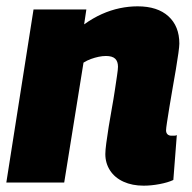

<svg xmlns="http://www.w3.org/2000/svg" viewBox="-22 -577 607 607"><path d="M84 -547H251L244 -500Q272 -520 300 -532.5Q328 -545 356.5 -551Q385 -557 413 -557Q476 -557 510.5 -525.5Q545 -494 545 -439Q545 -431 542 -409Q539 -387 534 -357.5Q529 -328 523.5 -297Q518 -266 513.5 -238Q509 -210 506 -190.5Q503 -171 503 -165Q503 -157 507.5 -152.5Q512 -148 520 -148Q524 -148 529 -148Q534 -148 537 -150L526 -8Q509 0 482.5 5Q456 10 432 10Q396 10 368.5 -2.5Q341 -15 326 -38Q311 -61 311 -90Q311 -102 314 -124.5Q317 -147 321.5 -175.5Q326 -204 331.5 -234Q337 -264 341 -291Q345 -318 348 -338Q351 -358 351 -366Q351 -383 342 -391.5Q333 -400 313 -400Q302 -400 290 -397.5Q278 -395 265.5 -390.5Q253 -386 242 -379L181 0H-2Z"/></svg>

Font: Georama ExtraBold
Style: Italic
Weight: 800
Italic angle: -9°
Version: Version 1.001